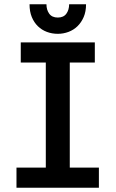

<svg xmlns="http://www.w3.org/2000/svg" viewBox="-20 -892 540 897"><path d="M423 -694V-600H306V-109H442V-15H57V-109H194V-600H77V-694ZM382 -872Q382 -838 371 -812.5Q360 -787 342 -769.5Q324 -752 300 -743Q276 -734 250 -734Q223 -734 199 -743Q175 -752 157 -769.5Q139 -787 128.5 -812.5Q118 -838 118 -872H197Q197 -846 210 -828Q223 -810 250 -810Q277 -810 290 -828Q303 -846 303 -872Z"/></svg>

Font: D2Coding
Style: Bold
Weight: 700
Monospace: yes
Designer: Yong-Rak Park; Jeong-Hwan Yoon; Sang-Min Lee;
Foundry: NHN Corporation
Version: Version 1.3.2; Build 20180524